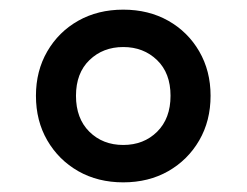

<svg xmlns="http://www.w3.org/2000/svg" viewBox="-20 -769 511 398"><path d="M235.5 -391Q183 -391 142.2 -414.2Q101.5 -437.5 78 -478Q54.5 -518.5 54.5 -570.5Q54.5 -622 78 -662.5Q101.5 -703 142.2 -726Q183 -749 235.5 -749Q288 -749 328.8 -726Q369.5 -703 393 -662.5Q416.5 -622 416.5 -570.5Q416.5 -518.5 393 -478Q369.5 -437.5 328.8 -414.2Q288 -391 235.5 -391ZM235.5 -468.5Q278 -468.5 305.8 -496Q333.5 -523.5 333.5 -570.5Q333.5 -617.5 305.5 -644.5Q277.5 -671.5 235.5 -671.5Q193.5 -671.5 165.5 -644.5Q137.5 -617.5 137.5 -570.5Q137.5 -523.5 165.2 -496Q193 -468.5 235.5 -468.5Z"/></svg>

Font: Encode Sans SemiCondensed SemiCondensed SemiBold
Style: Regular
Weight: 600
Width: 4
Designer: Multiple Designers
Foundry: Impallari Type
Version: Version 3.000; ttfautohint (v1.8.3) -l 8 -r 50 -G 200 -x 14 